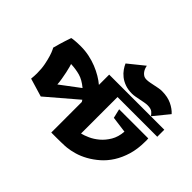

<svg xmlns="http://www.w3.org/2000/svg" viewBox="-155 -1024 1254 1254"><g transform="rotate(45 471.5 -397.0)"><path d="M373 -372Q331 -407 293 -417.5Q255 -428 209 -430Q210 -428 215 -410.5Q220 -393 225 -369Q230 -345 234.5 -318.5Q239 -292 240 -272ZM576 -155Q598 -160 629.5 -174Q661 -188 690.5 -213Q720 -238 742 -275Q764 -312 768 -364L655 -379L640 -443H909Q910 -436 910 -429.5Q910 -423 910 -416Q910 -346 893.5 -291Q877 -236 850 -193.5Q823 -151 788 -120.5Q753 -90 716 -69.5Q679 -49 642.5 -38.5Q606 -28 576 -25Q571 -24 556.5 -23.5Q542 -23 524 -22.5Q506 -22 486.5 -22Q467 -22 454 -22H434V-304L426 -317L219 -140L92 -178Q95 -205 95 -230Q95 -273 88 -308.5Q81 -344 73 -369.5Q65 -395 58 -409Q51 -423 51 -423V-425Q52 -426 52 -427L55 -437Q58 -449 63.5 -468.5Q69 -488 75 -506L90 -551H92Q97 -553 120.5 -555Q144 -557 173 -557Q213 -557 251 -549Q289 -541 322.5 -527.5Q356 -514 384.5 -497Q413 -480 434 -462V-557H943V-492H576ZM818 -558Q814 -567 799.5 -580Q785 -593 753 -593Q741 -593 724.5 -590Q708 -587 691 -583.5Q674 -580 657 -577Q640 -574 627 -574Q590 -574 561.5 -584.5Q533 -595 512.5 -611.5Q492 -628 478.5 -647.5Q465 -667 458 -684L567 -772Q568 -764 572 -752.5Q576 -741 583.5 -730.5Q591 -720 602 -713Q613 -706 630 -706Q643 -706 659 -709Q675 -712 691.5 -715.5Q708 -719 724 -722Q740 -725 753 -725Q806 -725 844 -707Q882 -689 905 -663L820 -559Z"/></g></svg>

Font: Shorif Bongobondhu ANSI V1
Style: Regular
Weight: 400
Designer: Shorif Uddin Shishir, Shorif art & Design, e-mail : shorifart@gmail.com, facebook : Shorif2001
Foundry: Lipighor Font Foundry
Version: Designed by Shorif Uddin Shishir | Developed by Niladri Shek